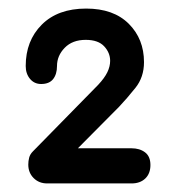

<svg xmlns="http://www.w3.org/2000/svg" viewBox="-20 -814 416 448"><path d="M90 -386Q71 -386 58.5 -398.5Q46 -411 46 -430Q46 -438 48 -446Q50 -454 57 -461L209 -616Q224 -632 230.5 -645.5Q237 -659 237 -672Q237 -691 223 -706Q209 -721 180 -721Q149 -721 131 -702.5Q113 -684 113 -660Q113 -641 104 -629.5Q95 -618 76 -618Q60 -618 50 -630Q40 -642 40 -660Q40 -719 77.5 -756.5Q115 -794 181 -794Q245 -794 280.5 -758.5Q316 -723 316 -669Q316 -634 296 -609Q276 -584 258 -565L126 -432L123 -468H287Q306 -468 318.5 -458.5Q331 -449 331 -429Q331 -409 319 -397.5Q307 -386 287 -386Z"/></svg>

Font: Comfortaa
Style: Bold
Weight: 700
Designer: Johan Aakerlund
Foundry: Johan Aakerlund
Version: Version 3.104; ttfautohint (v1.8.1.43-b0c9)